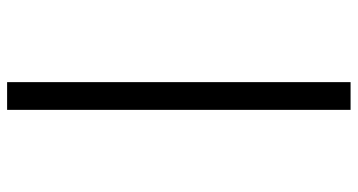

<svg xmlns="http://www.w3.org/2000/svg" viewBox="-253 -610 1006 540"><g transform="rotate(-90 250.0 -340.0)"><path d="M211 143V-823H289V143Z"/></g></svg>

Font: Iosevka SS18
Style: Regular
Weight: 400
Monospace: yes
Designer: Belleve Invis
Foundry: Belleve Invis
Version: Version 25.1.1; ttfautohint (v1.8.4)